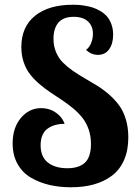

<svg xmlns="http://www.w3.org/2000/svg" viewBox="-20 -770 569 808"><path d="M456.1 -624Q456.1 -585.9 439.2 -562.5Q422.4 -539.1 392.1 -539.1Q364.3 -539.1 341.8 -560.1Q355.5 -569.3 363.3 -588.4Q371.1 -607.4 371.1 -627.9Q371.1 -660.2 350.3 -679.7Q329.6 -699.2 290 -699.2Q246.6 -699.2 225.8 -674.8Q205.1 -650.4 205.1 -606.9Q205.1 -576.2 215.8 -550.5Q226.6 -524.9 244.9 -506.6Q263.2 -488.3 286.9 -471.9Q310.5 -455.6 336.4 -440.7Q362.3 -425.8 388.4 -409.7Q414.6 -393.6 438.2 -373Q461.9 -352.5 480.2 -328.1Q498.5 -303.7 509.3 -268.8Q520 -233.9 520 -191.9Q520 -137.2 502 -96.2Q483.9 -55.2 450.9 -30.5Q418 -5.9 375 6.1Q332 18.1 278.8 18.1Q230 18.1 188 8.3Q146 -1.5 110.4 -22.2Q74.7 -43 54 -79.8Q33.2 -116.7 33.2 -166Q33.2 -232.9 68.1 -273.9Q103 -314.9 152.8 -314.9Q170.4 -314.9 188.2 -309.6Q206.1 -304.2 224.6 -288.6Q243.2 -272.9 252 -249Q232.4 -249 215.8 -244.9Q199.2 -240.7 183.8 -231.2Q168.5 -221.7 159.7 -203.4Q150.9 -185.1 150.9 -159.2Q150.9 -109.9 181.6 -85.9Q212.4 -62 263.2 -62Q313 -62 337.9 -85.9Q362.8 -109.9 362.8 -164.1Q362.8 -197.8 352.8 -226.1Q342.8 -254.4 325.9 -275.4Q309.1 -296.4 286.9 -314.7Q264.6 -333 240.5 -349.1Q216.3 -365.2 192.1 -381.3Q168 -397.5 145.8 -416.5Q123.5 -435.5 106.7 -457Q89.8 -478.5 79.8 -507.8Q69.8 -537.1 69.8 -571.8Q69.8 -657.2 127.4 -703.6Q185.1 -750 286.1 -750Q297.4 -750 307.9 -749.5Q318.4 -749 336.4 -746.1Q354.5 -743.2 369.4 -738.5Q384.3 -733.9 400.9 -724.4Q417.5 -714.8 429.2 -701.9Q440.9 -689 448.5 -668.9Q456.1 -648.9 456.1 -624Z"/></svg>

Font: Lobster Two
Style: Bold
Weight: 700
Designer: Pablo Impallari
Foundry: Pablo Impallari. www.impallari.com
Version: Version 1.006